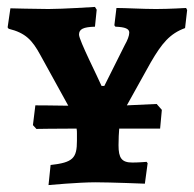

<svg xmlns="http://www.w3.org/2000/svg" viewBox="-20 -526 561 554"><path d="M517 -503C517 -503 468 -500 430 -500C392 -500 342 -503 316 -503L310 -453L313 -449C341 -448 353 -443 353 -432C353 -423 348 -410 340 -396L281 -278H273C263 -302 208 -410 208 -426C208 -442 220 -448 254 -449L259 -498L254 -506C254 -506 161 -500 120 -500C88 -500 10 -502 10 -502L2 -447L5 -443C54 -431 73 -410 96 -368L177 -221C126 -222 82 -222 82 -222L75 -165L85 -154C85 -154 143 -155 201 -155C202 -150 202 -146 202 -141V-120C202 -70 191 -57 126 -50L120 8C120 8 207 0 255 0C299 0 398 4 398 4L406 -55L403 -59C403 -59 380 -57 362 -57C331 -57 322 -70 322 -107C322 -127 323 -142 324 -155H442L447 -209L432 -226L346 -222L415 -346C447 -401 470 -429 514 -445L520 -497Z"/></svg>

Font: Alegreya SC
Style: Bold
Weight: 700
Designer: Juan Pablo del Peral
Foundry: Huerta Tipografica
Version: Version 2.007;PS 002.007;hotconv 1.0.88;makeotf.lib2.5.64775